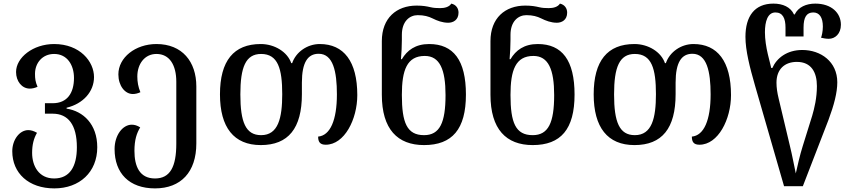

<svg xmlns="http://www.w3.org/2000/svg" viewBox="-20 -792 4721 1064"><path d="M281 252C421 252 519 162 519 24C519 -104 441 -176 349 -190V-195C441 -217 501 -284 501 -365C501 -451 423 -548 280 -548C163 -548 69 -473 69 -393C69 -342 101 -301 145 -301C158 -301 173 -304 188 -311C176 -339 174 -356 174 -383C174 -443 215 -493 280 -493C353 -493 390 -431 390 -360C390 -277 353 -220 272 -220H229V-162H272C358 -162 406 -100 406 24C406 132 366 197 280 197C196 197 158 129 158 55C158 10 167 -25 185 -56C168 -66 152 -71 137 -71C88 -71 48 -17 48 46C48 168 139 252 281 252Z M839 252C982 252 1068 162 1068 3V-313C1068 -450 990 -548 847 -548C730 -548 636 -473 636 -380C636 -317 672 -271 716 -271C729 -271 743 -274 758 -281C746 -310 741 -338 741 -368C741 -438 782 -493 847 -493C920 -493 957 -431 957 -339V4C957 132 923 197 839 197C753 197 725 129 725 44C725 -18 738 -55 757 -86C740 -97 725 -101 710 -101C660 -101 615 -43 615 34C615 168 696 252 839 252Z M1425 12C1578 12 1653 -81 1653 -270V-334C1653 -447 1686 -494 1746 -494C1826 -494 1847 -396 1847 -269C1847 -126 1810 -41 1743 -35C1743 -6 1753 10 1785 10C1889 10 1960 -131 1960 -265C1960 -452 1885 -548 1752 -548C1683 -548 1620 -504 1599 -442H1594C1573 -504 1502 -548 1425 -548C1275 -548 1199 -455 1199 -269C1199 -86 1276 12 1425 12ZM1427 -43C1341 -43 1312 -116 1312 -269C1312 -419 1341 -493 1427 -493C1521 -493 1544 -410 1544 -270C1544 -138 1522 -43 1427 -43Z M2330 12C2486 12 2562 -76 2562 -268C2562 -458 2493 -548 2358 -548C2282 -548 2236 -513 2207 -464H2202C2205 -496 2207 -541 2207 -571V-599C2207 -674 2250 -708 2295 -708C2330 -708 2355 -701 2377 -690C2403 -677 2432 -666 2464 -666C2491 -666 2521 -681 2521 -722C2521 -745 2508 -766 2481 -772C2469 -753 2444 -747 2419 -747C2399 -747 2383 -748 2366 -752C2345 -757 2323 -761 2289 -761C2177 -761 2096 -692 2096 -564V-267C2096 -76 2183 12 2330 12ZM2330 -43C2235 -43 2207 -112 2207 -266C2207 -403 2235 -482 2334 -482C2417 -482 2449 -407 2449 -265C2449 -112 2417 -43 2330 -43Z M2932 12C3088 12 3164 -76 3164 -268C3164 -458 3095 -548 2960 -548C2884 -548 2838 -513 2809 -464H2804C2807 -496 2809 -541 2809 -571V-599C2809 -674 2852 -708 2897 -708C2932 -708 2957 -701 2979 -690C3005 -677 3034 -666 3066 -666C3093 -666 3123 -681 3123 -722C3123 -745 3110 -766 3083 -772C3071 -753 3046 -747 3021 -747C3001 -747 2985 -748 2968 -752C2947 -757 2925 -761 2891 -761C2779 -761 2698 -692 2698 -564V-267C2698 -76 2785 12 2932 12ZM2932 -43C2837 -43 2809 -112 2809 -266C2809 -403 2837 -482 2936 -482C3019 -482 3051 -407 3051 -265C3051 -112 3019 -43 2932 -43Z M3496 12C3649 12 3724 -81 3724 -270V-334C3724 -447 3757 -494 3817 -494C3897 -494 3918 -396 3918 -269C3918 -126 3881 -41 3814 -35C3814 -6 3824 10 3856 10C3960 10 4031 -131 4031 -265C4031 -452 3956 -548 3823 -548C3754 -548 3691 -504 3670 -442H3665C3644 -504 3573 -548 3496 -548C3346 -548 3270 -455 3270 -269C3270 -86 3347 12 3496 12ZM3498 -43C3412 -43 3383 -116 3383 -269C3383 -419 3412 -493 3498 -493C3592 -493 3615 -410 3615 -270C3615 -138 3593 -43 3498 -43Z M4325 240H4429L4571 -127C4602 -210 4620 -279 4620 -336C4620 -450 4529 -515 4426 -515C4341 -515 4284 -470 4260 -415H4254L4235 -492C4226 -530 4219 -574 4219 -613C4219 -673 4234 -723 4277 -723C4318 -723 4333 -690 4333 -639V-590H4433V-639C4433 -697 4450 -723 4487 -723C4521 -723 4540 -695 4540 -645C4540 -617 4534 -594 4530 -583C4543 -580 4557 -577 4573 -577C4607 -577 4640 -604 4640 -655C4640 -720 4588 -772 4498 -772C4448 -772 4404 -753 4384 -712H4380C4361 -753 4318 -772 4266 -772C4161 -772 4111 -701 4111 -588C4111 -512 4135 -419 4164 -318ZM4390 169C4382 133 4370 67 4358 19L4295 -246C4287 -279 4283 -307 4283 -334C4283 -408 4328 -449 4396 -449C4476 -449 4507 -391 4507 -315C4507 -249 4493 -192 4481 -151L4428 19C4413 66 4398 133 4390 169Z"/></svg>

Font: Noto Serif Georgian Medium
Style: Regular
Weight: 500
Designer: Monotype Design Team, Akaki Razmadze
Foundry: Google LLC
Version: Version 2.003